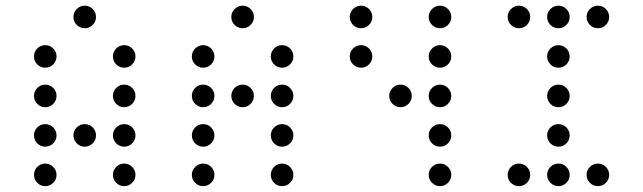

<svg xmlns="http://www.w3.org/2000/svg" viewBox="-20 -674 2228 665"><path d="M312.5 -615.2Q312.5 -599.1 301 -587.6Q289.6 -576.2 273.4 -576.2Q257.3 -576.2 245.8 -587.6Q234.4 -599.1 234.4 -615.2Q234.4 -631.3 245.8 -642.8Q257.3 -654.3 273.4 -654.3Q289.6 -654.3 301 -642.8Q312.5 -631.3 312.5 -615.2ZM175.8 -478.5Q175.8 -462.4 164.3 -450.9Q152.8 -439.5 136.7 -439.5Q120.6 -439.5 109.1 -450.9Q97.7 -462.4 97.7 -478.5Q97.7 -494.6 109.1 -506.1Q120.6 -517.6 136.7 -517.6Q152.8 -517.6 164.3 -506.1Q175.8 -494.6 175.8 -478.5ZM449.2 -478.5Q449.2 -462.4 437.7 -450.9Q426.3 -439.5 410.2 -439.5Q394 -439.5 382.6 -450.9Q371.1 -462.4 371.1 -478.5Q371.1 -494.6 382.6 -506.1Q394 -517.6 410.2 -517.6Q426.3 -517.6 437.7 -506.1Q449.2 -494.6 449.2 -478.5ZM175.8 -341.8Q175.8 -325.7 164.3 -314.2Q152.8 -302.7 136.7 -302.7Q120.6 -302.7 109.1 -314.2Q97.7 -325.7 97.7 -341.8Q97.7 -357.9 109.1 -369.4Q120.6 -380.9 136.7 -380.9Q152.8 -380.9 164.3 -369.4Q175.8 -357.9 175.8 -341.8ZM449.2 -341.8Q449.2 -325.7 437.7 -314.2Q426.3 -302.7 410.2 -302.7Q394 -302.7 382.6 -314.2Q371.1 -325.7 371.1 -341.8Q371.1 -357.9 382.6 -369.4Q394 -380.9 410.2 -380.9Q426.3 -380.9 437.7 -369.4Q449.2 -357.9 449.2 -341.8ZM175.8 -205.1Q175.8 -189 164.3 -177.5Q152.8 -166 136.7 -166Q120.6 -166 109.1 -177.5Q97.7 -189 97.7 -205.1Q97.7 -221.2 109.1 -232.7Q120.6 -244.1 136.7 -244.1Q152.8 -244.1 164.3 -232.7Q175.8 -221.2 175.8 -205.1ZM312.5 -205.1Q312.5 -189 301 -177.5Q289.6 -166 273.4 -166Q257.3 -166 245.8 -177.5Q234.4 -189 234.4 -205.1Q234.4 -221.2 245.8 -232.7Q257.3 -244.1 273.4 -244.1Q289.6 -244.1 301 -232.7Q312.5 -221.2 312.5 -205.1ZM449.2 -205.1Q449.2 -189 437.7 -177.5Q426.3 -166 410.2 -166Q394 -166 382.6 -177.5Q371.1 -189 371.1 -205.1Q371.1 -221.2 382.6 -232.7Q394 -244.1 410.2 -244.1Q426.3 -244.1 437.7 -232.7Q449.2 -221.2 449.2 -205.1ZM175.8 -68.4Q175.8 -52.2 164.3 -40.8Q152.8 -29.3 136.7 -29.3Q120.6 -29.3 109.1 -40.8Q97.7 -52.2 97.7 -68.4Q97.7 -84.5 109.1 -95.9Q120.6 -107.4 136.7 -107.4Q152.8 -107.4 164.3 -95.9Q175.8 -84.5 175.8 -68.4ZM449.2 -68.4Q449.2 -52.2 437.7 -40.8Q426.3 -29.3 410.2 -29.3Q394 -29.3 382.6 -40.8Q371.1 -52.2 371.1 -68.4Q371.1 -84.5 382.6 -95.9Q394 -107.4 410.2 -107.4Q426.3 -107.4 437.7 -95.9Q449.2 -84.5 449.2 -68.4Z M859.4 -615.2Q859.4 -599.1 847.9 -587.6Q836.4 -576.2 820.3 -576.2Q804.2 -576.2 792.7 -587.6Q781.2 -599.1 781.2 -615.2Q781.2 -631.3 792.7 -642.8Q804.2 -654.3 820.3 -654.3Q836.4 -654.3 847.9 -642.8Q859.4 -631.3 859.4 -615.2ZM722.7 -478.5Q722.7 -462.4 711.2 -450.9Q699.7 -439.5 683.6 -439.5Q667.5 -439.5 656 -450.9Q644.5 -462.4 644.5 -478.5Q644.5 -494.6 656 -506.1Q667.5 -517.6 683.6 -517.6Q699.7 -517.6 711.2 -506.1Q722.7 -494.6 722.7 -478.5ZM996.1 -478.5Q996.1 -462.4 984.6 -450.9Q973.1 -439.5 957 -439.5Q940.9 -439.5 929.4 -450.9Q918 -462.4 918 -478.5Q918 -494.6 929.4 -506.1Q940.9 -517.6 957 -517.6Q973.1 -517.6 984.6 -506.1Q996.1 -494.6 996.1 -478.5ZM722.7 -341.8Q722.7 -325.7 711.2 -314.2Q699.7 -302.7 683.6 -302.7Q667.5 -302.7 656 -314.2Q644.5 -325.7 644.5 -341.8Q644.5 -357.9 656 -369.4Q667.5 -380.9 683.6 -380.9Q699.7 -380.9 711.2 -369.4Q722.7 -357.9 722.7 -341.8ZM859.4 -341.8Q859.4 -325.7 847.9 -314.2Q836.4 -302.7 820.3 -302.7Q804.2 -302.7 792.7 -314.2Q781.2 -325.7 781.2 -341.8Q781.2 -357.9 792.7 -369.4Q804.2 -380.9 820.3 -380.9Q836.4 -380.9 847.9 -369.4Q859.4 -357.9 859.4 -341.8ZM996.1 -341.8Q996.1 -325.7 984.6 -314.2Q973.1 -302.7 957 -302.7Q940.9 -302.7 929.4 -314.2Q918 -325.7 918 -341.8Q918 -357.9 929.4 -369.4Q940.9 -380.9 957 -380.9Q973.1 -380.9 984.6 -369.4Q996.1 -357.9 996.1 -341.8ZM722.7 -205.1Q722.7 -189 711.2 -177.5Q699.7 -166 683.6 -166Q667.5 -166 656 -177.5Q644.5 -189 644.5 -205.1Q644.5 -221.2 656 -232.7Q667.5 -244.1 683.6 -244.1Q699.7 -244.1 711.2 -232.7Q722.7 -221.2 722.7 -205.1ZM996.1 -205.1Q996.1 -189 984.6 -177.5Q973.1 -166 957 -166Q940.9 -166 929.4 -177.5Q918 -189 918 -205.1Q918 -221.2 929.4 -232.7Q940.9 -244.1 957 -244.1Q973.1 -244.1 984.6 -232.7Q996.1 -221.2 996.1 -205.1ZM722.7 -68.4Q722.7 -52.2 711.2 -40.8Q699.7 -29.3 683.6 -29.3Q667.5 -29.3 656 -40.8Q644.5 -52.2 644.5 -68.4Q644.5 -84.5 656 -95.9Q667.5 -107.4 683.6 -107.4Q699.7 -107.4 711.2 -95.9Q722.7 -84.5 722.7 -68.4ZM996.1 -68.4Q996.1 -52.2 984.6 -40.8Q973.1 -29.3 957 -29.3Q940.9 -29.3 929.4 -40.8Q918 -52.2 918 -68.4Q918 -84.5 929.4 -95.9Q940.9 -107.4 957 -107.4Q973.1 -107.4 984.6 -95.9Q996.1 -84.5 996.1 -68.4Z M1269.5 -615.2Q1269.5 -599.1 1258.1 -587.6Q1246.6 -576.2 1230.5 -576.2Q1214.4 -576.2 1202.9 -587.6Q1191.4 -599.1 1191.4 -615.2Q1191.4 -631.3 1202.9 -642.8Q1214.4 -654.3 1230.5 -654.3Q1246.6 -654.3 1258.1 -642.8Q1269.5 -631.3 1269.5 -615.2ZM1543 -615.2Q1543 -599.1 1531.5 -587.6Q1520 -576.2 1503.9 -576.2Q1487.8 -576.2 1476.3 -587.6Q1464.8 -599.1 1464.8 -615.2Q1464.8 -631.3 1476.3 -642.8Q1487.8 -654.3 1503.9 -654.3Q1520 -654.3 1531.5 -642.8Q1543 -631.3 1543 -615.2ZM1269.5 -478.5Q1269.5 -462.4 1258.1 -450.9Q1246.6 -439.5 1230.5 -439.5Q1214.4 -439.5 1202.9 -450.9Q1191.4 -462.4 1191.4 -478.5Q1191.4 -494.6 1202.9 -506.1Q1214.4 -517.6 1230.5 -517.6Q1246.6 -517.6 1258.1 -506.1Q1269.5 -494.6 1269.5 -478.5ZM1543 -478.5Q1543 -462.4 1531.5 -450.9Q1520 -439.5 1503.9 -439.5Q1487.8 -439.5 1476.3 -450.9Q1464.8 -462.4 1464.8 -478.5Q1464.8 -494.6 1476.3 -506.1Q1487.8 -517.6 1503.9 -517.6Q1520 -517.6 1531.5 -506.1Q1543 -494.6 1543 -478.5ZM1406.2 -341.8Q1406.2 -325.7 1394.8 -314.2Q1383.3 -302.7 1367.2 -302.7Q1351.1 -302.7 1339.6 -314.2Q1328.1 -325.7 1328.1 -341.8Q1328.1 -357.9 1339.6 -369.4Q1351.1 -380.9 1367.2 -380.9Q1383.3 -380.9 1394.8 -369.4Q1406.2 -357.9 1406.2 -341.8ZM1543 -341.8Q1543 -325.7 1531.5 -314.2Q1520 -302.7 1503.9 -302.7Q1487.8 -302.7 1476.3 -314.2Q1464.8 -325.7 1464.8 -341.8Q1464.8 -357.9 1476.3 -369.4Q1487.8 -380.9 1503.9 -380.9Q1520 -380.9 1531.5 -369.4Q1543 -357.9 1543 -341.8ZM1543 -205.1Q1543 -189 1531.5 -177.5Q1520 -166 1503.9 -166Q1487.8 -166 1476.3 -177.5Q1464.8 -189 1464.8 -205.1Q1464.8 -221.2 1476.3 -232.7Q1487.8 -244.1 1503.9 -244.1Q1520 -244.1 1531.5 -232.7Q1543 -221.2 1543 -205.1ZM1543 -68.4Q1543 -52.2 1531.5 -40.8Q1520 -29.3 1503.9 -29.3Q1487.8 -29.3 1476.3 -40.8Q1464.8 -52.2 1464.8 -68.4Q1464.8 -84.5 1476.3 -95.9Q1487.8 -107.4 1503.9 -107.4Q1520 -107.4 1531.5 -95.9Q1543 -84.5 1543 -68.4Z M1816.4 -615.2Q1816.4 -599.1 1804.9 -587.6Q1793.5 -576.2 1777.3 -576.2Q1761.2 -576.2 1749.8 -587.6Q1738.3 -599.1 1738.3 -615.2Q1738.3 -631.3 1749.8 -642.8Q1761.2 -654.3 1777.3 -654.3Q1793.5 -654.3 1804.9 -642.8Q1816.4 -631.3 1816.4 -615.2ZM1953.1 -615.2Q1953.1 -599.1 1941.7 -587.6Q1930.2 -576.2 1914.1 -576.2Q1897.9 -576.2 1886.5 -587.6Q1875 -599.1 1875 -615.2Q1875 -631.3 1886.5 -642.8Q1897.9 -654.3 1914.1 -654.3Q1930.2 -654.3 1941.7 -642.8Q1953.1 -631.3 1953.1 -615.2ZM2089.8 -615.2Q2089.8 -599.1 2078.4 -587.6Q2066.9 -576.2 2050.8 -576.2Q2034.7 -576.2 2023.2 -587.6Q2011.7 -599.1 2011.7 -615.2Q2011.7 -631.3 2023.2 -642.8Q2034.7 -654.3 2050.8 -654.3Q2066.9 -654.3 2078.4 -642.8Q2089.8 -631.3 2089.8 -615.2ZM1953.1 -478.5Q1953.1 -462.4 1941.7 -450.9Q1930.2 -439.5 1914.1 -439.5Q1897.9 -439.5 1886.5 -450.9Q1875 -462.4 1875 -478.5Q1875 -494.6 1886.5 -506.1Q1897.9 -517.6 1914.1 -517.6Q1930.2 -517.6 1941.7 -506.1Q1953.1 -494.6 1953.1 -478.5ZM1953.1 -341.8Q1953.1 -325.7 1941.7 -314.2Q1930.2 -302.7 1914.1 -302.7Q1897.9 -302.7 1886.5 -314.2Q1875 -325.7 1875 -341.8Q1875 -357.9 1886.5 -369.4Q1897.9 -380.9 1914.1 -380.9Q1930.2 -380.9 1941.7 -369.4Q1953.1 -357.9 1953.1 -341.8ZM1953.1 -205.1Q1953.1 -189 1941.7 -177.5Q1930.2 -166 1914.1 -166Q1897.9 -166 1886.5 -177.5Q1875 -189 1875 -205.1Q1875 -221.2 1886.5 -232.7Q1897.9 -244.1 1914.1 -244.1Q1930.2 -244.1 1941.7 -232.7Q1953.1 -221.2 1953.1 -205.1ZM1816.4 -68.4Q1816.4 -52.2 1804.9 -40.8Q1793.5 -29.3 1777.3 -29.3Q1761.2 -29.3 1749.8 -40.8Q1738.3 -52.2 1738.3 -68.4Q1738.3 -84.5 1749.8 -95.9Q1761.2 -107.4 1777.3 -107.4Q1793.5 -107.4 1804.9 -95.9Q1816.4 -84.5 1816.4 -68.4ZM1953.1 -68.4Q1953.1 -52.2 1941.7 -40.8Q1930.2 -29.3 1914.1 -29.3Q1897.9 -29.3 1886.5 -40.8Q1875 -52.2 1875 -68.4Q1875 -84.5 1886.5 -95.9Q1897.9 -107.4 1914.1 -107.4Q1930.2 -107.4 1941.7 -95.9Q1953.1 -84.5 1953.1 -68.4ZM2089.8 -68.4Q2089.8 -52.2 2078.4 -40.8Q2066.9 -29.3 2050.8 -29.3Q2034.7 -29.3 2023.2 -40.8Q2011.7 -52.2 2011.7 -68.4Q2011.7 -84.5 2023.2 -95.9Q2034.7 -107.4 2050.8 -107.4Q2066.9 -107.4 2078.4 -95.9Q2089.8 -84.5 2089.8 -68.4Z"/></svg>

Font: DatDot Light
Style: Regular
Weight: 300
Designer: GGBot
Version: 1.00